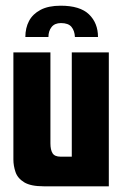

<svg xmlns="http://www.w3.org/2000/svg" viewBox="-20 -654 434 674"><path d="M193 -634Q261 -634 292.5 -603.5Q324 -573 324 -524H243Q242 -546 231 -559.5Q220 -573 194 -573Q172 -573 161 -559Q150 -545 150 -524H69Q69 -556 82 -580.5Q95 -605 122.5 -619.5Q150 -634 193 -634ZM133 0Q88 0 65 -14Q42 -28 34.5 -50Q27 -72 27 -94V-470H157V-151Q157 -128 164.5 -116Q172 -104 193 -104H232V-470H362V0Z"/></svg>

Font: Smooch Sans ExtraBold
Style: Regular
Weight: 800
Designer: Robert E. Leuschke
Foundry: Robert E. Leuschke
Version: Version 1.010